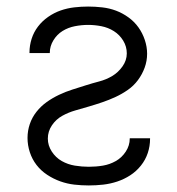

<svg xmlns="http://www.w3.org/2000/svg" viewBox="-20 -558 540 586"><path d="M251 8Q273 8 295 5.5Q317 3 338 -4Q359 -11 377.5 -23Q396 -35 410 -52.5Q424 -70 431 -91Q438 -112 438 -134Q438 -134 438 -134.5Q438 -135 438 -136H376Q376 -136 376 -135.5Q376 -135 376 -135Q376 -114 364 -95.5Q352 -77 333.5 -66.5Q315 -56 294 -52.5Q273 -49 251 -49Q230 -49 208.5 -52.5Q187 -56 168.5 -66.5Q150 -77 138 -95.5Q126 -114 126 -135Q126 -157 138.5 -175.5Q151 -194 170 -204.5Q189 -215 210 -221Q231 -227 251.5 -233Q272 -239 292.5 -246Q313 -253 332.5 -262Q352 -271 370 -283.5Q388 -296 401 -313.5Q414 -331 421.5 -351.5Q429 -372 429 -394Q429 -415 422 -436Q415 -457 402.5 -474.5Q390 -492 372 -505Q354 -518 334 -525.5Q314 -533 292 -535.5Q270 -538 249 -538Q228 -538 206.5 -535.5Q185 -533 165 -526Q145 -519 127 -506.5Q109 -494 96 -477Q83 -460 76.5 -439.5Q70 -419 70 -398Q70 -397 70 -396.5Q70 -396 70 -396H132Q132 -396 132 -396.5Q132 -397 132 -397Q132 -417 143 -435Q154 -453 171 -463.5Q188 -474 208.5 -478Q229 -482 249 -482Q269 -482 289.5 -478Q310 -474 327.5 -463Q345 -452 356 -434Q367 -416 367 -395Q367 -374 354 -355.5Q341 -337 322.5 -326Q304 -315 283 -309.5Q262 -304 241.5 -297.5Q221 -291 200.5 -284.5Q180 -278 160 -268.5Q140 -259 122.5 -246.5Q105 -234 91.5 -217Q78 -200 71 -179.5Q64 -159 64 -137Q64 -115 71 -93.5Q78 -72 91.5 -54.5Q105 -37 124 -24.5Q143 -12 164 -4.5Q185 3 207 5.5Q229 8 251 8Z"/></svg>

Font: Iosevka SS09 Light
Style: Regular
Weight: 300
Monospace: yes
Designer: Belleve Invis
Foundry: Belleve Invis
Version: Version 5.2.1; ttfautohint (v1.8.3)